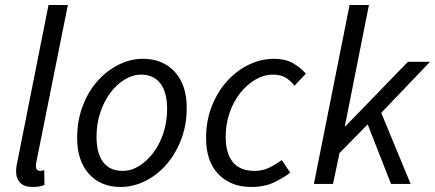

<svg xmlns="http://www.w3.org/2000/svg" viewBox="-20 -732 1731 764"><path d="M173 -712H250L125 -89Q123 -81 123 -77Q123 -73 123 -70Q123 -52 140 -52Q143 -52 146 -52.5Q149 -53 156 -55L157 4Q147 8 136 10Q125 12 109 12Q77 12 60.5 -4.5Q44 -21 44 -51Q44 -67 50 -93Z M460 12Q381 12 334 -40Q287 -92 287 -183Q287 -252 309 -310Q331 -368 368 -409.5Q405 -451 452 -474.5Q499 -498 549 -498Q628 -498 675.5 -446Q723 -394 723 -303Q723 -234 700.5 -176Q678 -118 641.5 -76.5Q605 -35 557.5 -11.5Q510 12 460 12ZM541 -435Q508 -435 476 -415.5Q444 -396 419 -362.5Q394 -329 379 -284Q364 -239 364 -188Q364 -122 390.5 -87Q417 -52 468 -52Q502 -52 533.5 -71.5Q565 -91 590 -124Q615 -157 630 -202Q645 -247 645 -298Q645 -364 618.5 -399.5Q592 -435 541 -435Z M800 -183Q800 -251 822.5 -308.5Q845 -366 882.5 -408Q920 -450 969 -474Q1018 -498 1071 -498Q1115 -498 1145 -481Q1175 -464 1197 -439L1152 -391Q1133 -414 1114 -424.5Q1095 -435 1066 -435Q1030 -435 996 -415Q962 -395 935.5 -361.5Q909 -328 893.5 -283Q878 -238 878 -188Q878 -122 906.5 -87Q935 -52 993 -52Q1025 -52 1051.5 -65Q1078 -78 1101 -95L1135 -45Q1109 -25 1071 -6.5Q1033 12 979 12Q899 12 849.5 -38.5Q800 -89 800 -183Z M1371 -712H1448L1352 -229H1354L1603 -486H1691L1497 -283L1614 0H1536L1443 -237L1331 -123L1305 0H1229Z"/></svg>

Font: mr_Source Sans Pro
Style: Italic
Weight: 400
Italic angle: -11°
Designer: Paul D. Hunt
Foundry: Adobe Systems Incorporated
Version: Version 1.036;July 10, 2024;FontCreator 11.5.0.2430 64-bit